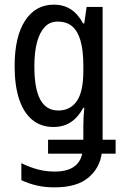

<svg xmlns="http://www.w3.org/2000/svg" viewBox="-20 -567 529 827"><path d="M212 -547Q253 -547 284 -527.5Q315 -508 338 -466H343L353 -537H422V35H478V95H418Q409 158 359.5 199Q310 240 215 240Q173 240 138.5 232Q104 224 72 209V136Q107 153 142 162.5Q177 172 215 172Q267 172 296.5 152.5Q326 133 334 95H187V35H339V-24Q339 -41 340 -62Q341 -83 343 -103H339Q316 -61 284.5 -40.5Q253 -20 210 -20Q157 -20 119.5 -50.5Q82 -81 62.5 -139.5Q43 -198 43 -282Q43 -409 88 -478Q133 -547 212 -547ZM228 -474Q195 -474 173 -451Q151 -428 139.5 -385.5Q128 -343 128 -281Q128 -185 153.5 -138Q179 -91 231 -91Q258 -91 278.5 -102Q299 -113 312.5 -134Q326 -155 332.5 -187Q339 -219 339 -261V-283Q339 -349 327 -391Q315 -433 291 -453.5Q267 -474 228 -474Z"/></svg>

Font: Noto Sans Display Condensed
Style: Regular
Weight: 400
Width: 3
Designer: Monotype Design Team
Foundry: Monotype Imaging Inc.
Version: Version 2.003